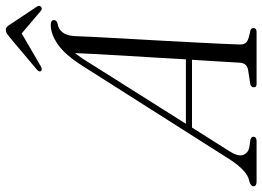

<svg xmlns="http://www.w3.org/2000/svg" viewBox="-185 -761 902 660"><g transform="rotate(-90 266.0 -431.0)"><path d="M75 -91.5Q57 -62.5 63.8 -45.2Q70.5 -28 92.5 -24.5L114.5 -21.5Q126 -18.5 126 -11Q126 0 110.5 0H-28Q-44.5 0 -44.5 -11Q-44 -20 -27 -25Q8.5 -30.5 49.5 -94.5L368 -596Q406 -656.5 441.8 -682Q477.5 -707.5 510.5 -707.5Q527 -707.5 527 -696.5Q527 -687 514.5 -684Q496.5 -681.5 485.2 -667.5Q474 -653.5 472 -627Q471.5 -607.5 469.2 -563.5Q467 -519.5 463.8 -461.8Q460.5 -404 457 -341.2Q453.5 -278.5 450.5 -220.5Q447.5 -162.5 445.5 -118.8Q443.5 -75 443 -56Q443 -41.5 451.5 -34.2Q460 -27 490.5 -21.5Q499.5 -19 499.5 -11Q499.5 0 486 0H307Q295.5 0 296 -10Q296 -18 306 -21.5L357.5 -29.5Q379 -34.5 380.5 -57Q381.5 -77 384.2 -121.2Q387 -165.5 390.5 -222H157.5ZM384 -581.5 170.5 -243H392Q395 -295 398.2 -350.5Q401.5 -406 404.8 -458.5Q408 -511 410.2 -554Q412.5 -597 413.5 -624Q407.5 -616.5 400 -606Q392.5 -595.5 384 -581.5ZM571 -740Q565 -735.5 557 -743L481 -807.5L370.5 -743Q357.5 -735 352 -741Q347 -746.5 356.5 -755L467 -848Q475 -854.5 480.5 -858.2Q486 -862 492.5 -862Q499.5 -862 503.5 -858.2Q507.5 -854.5 511.5 -848L574 -754Q579 -745.5 571 -740Z"/></g></svg>

Font: Fraunces 144pt S050 Light
Style: Italic
Weight: 300
Italic angle: -16°
Version: Version 1.000; ttfautohint (v1.8.3)